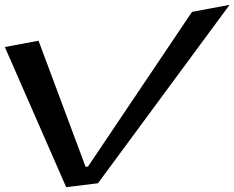

<svg xmlns="http://www.w3.org/2000/svg" viewBox="-98 -764 967 792"><path d="M849 -744 694 -715 265 -77 255 -76 61 -596 -78 -570 175 8 306 -8Z"/></svg>

Font: Gamestation Warped
Style: Italic
Weight: 400
Designer: Jonas Hecksher
Foundry: Jonas Hecksher, Playtypeª, e-types AS
Version: Version 1.003